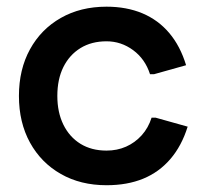

<svg xmlns="http://www.w3.org/2000/svg" viewBox="-20 -540 614 575"><path d="M299 14.7Q221.3 14.7 162.2 -19Q103 -52.7 69.8 -113Q36.7 -173.3 36.7 -252.7Q36.7 -332 69.8 -392.3Q103 -452.7 162.2 -486.3Q221.3 -520 299 -520Q359 -520 406.3 -500.2Q453.7 -480.3 486.8 -441.2Q520 -402 537.3 -344.7L441 -317.7H429.3Q414.7 -363.3 378.7 -389.8Q342.7 -416.3 299 -416.3Q254 -416.3 221 -396Q188 -375.7 169.8 -339.2Q151.7 -302.7 151.7 -252.7Q151.7 -203.7 169.8 -166.7Q188 -129.7 221 -109.3Q254 -89 299 -89Q330.7 -89 357.5 -100.8Q384.3 -112.7 404.3 -134.8Q424.3 -157 434 -187.7H445.7L542 -160.7Q524 -103 490.2 -63.7Q456.3 -24.3 408.7 -4.8Q361 14.7 299 14.7Z"/></svg>

Font: Fustat
Style: Regular
Weight: 400
Designer: Mohamed Gaber, Khaled Hosny, Laura Garcia Mut
Foundry: Kief Type Foundry, Alif Type Foundry, Hard Type Foundry
Version: Version 1.007